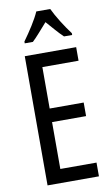

<svg xmlns="http://www.w3.org/2000/svg" viewBox="-102 -994 606 1045"><g transform="rotate(-10 201.0 -471.5)"><path d="M357 0H73V-714H357V-639H157V-410H345V-335H157V-76H357ZM254 -943Q270 -909 296 -867.5Q322 -826 347 -793V-783H302Q281 -803 260 -827Q239 -851 216 -877Q193 -851 170.5 -825.5Q148 -800 130 -783H85V-793Q112 -830 137.5 -870.5Q163 -911 177 -943Z"/></g></svg>

Font: Noto Sans Thai ExtCond
Style: Regular
Weight: 400
Width: 2
Designer: Monotype Design Team
Foundry: Monotype Imaging Inc.
Version: Version 2.002; ttfautohint (v1.8.4.7-5d5b)